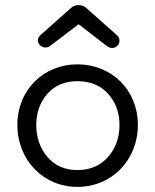

<svg xmlns="http://www.w3.org/2000/svg" viewBox="-20 -716 608 752"><path d="M158 -530C165 -530 171 -532 176 -536L288 -621L398 -536C406 -531 413 -528 419 -528C436 -528 448 -542 448 -557C448 -566 444 -573 437 -579L320 -683C311 -692 301 -696 288 -696C275 -696 265 -692 256 -683L139 -579C132 -573 128 -566 128 -558C128 -543 143 -530 158 -530ZM283 16C418 16 520 -89 520 -227C520 -363 418 -464 283 -464C150 -464 48 -363 48 -227C48 -89 150 16 283 16ZM283 -50C234 -50 195 -67 166 -101C137 -135 122 -177 122 -227C122 -275 137 -316 166 -349C195 -382 234 -398 283 -398C333 -398 373 -382 403 -349C433 -316 448 -275 448 -227C448 -177 433 -135 403 -101C373 -67 333 -50 283 -50Z"/></svg>

Font: Dongle Light
Style: Regular
Weight: 300
Designer: Yanghee Ryu
Foundry: Yanghee Ryu
Version: Version 2.000